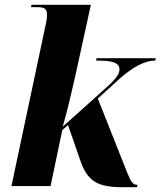

<svg xmlns="http://www.w3.org/2000/svg" viewBox="-20 -780 673 805"><path d="M497 5H554L557 -5C538 -5 531 -14 515 -52L390 -367L476 -445C539 -502 589 -526 631 -526L633 -536H385L383 -526C444 -526 481 -520 481 -489C481 -464 454 -438 417 -405L243 -249C263 -318 283 -405 296 -463L361 -760H112L110 -750H134C166 -750 177 -745 177 -717C177 -706 175 -689 171 -674L28 0H192L241 -234L265 -256L316 -109C347 -18 390 5 497 5Z"/></svg>

Font: Noto Serif Display SemiCondensed ExtraBold
Style: Italic
Weight: 800
Width: 4
Italic angle: -12°
Designer: Monotype Design Team
Foundry: Monotype Imaging Inc.
Version: Version 2.009